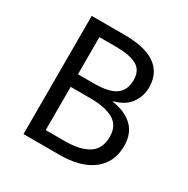

<svg xmlns="http://www.w3.org/2000/svg" viewBox="-151 -789 902 923"><g transform="rotate(30 300.0 -328.0)"><path d="M99 0V-656H285Q335 -656 376.5 -647Q418 -638 447.5 -619Q477 -600 493.5 -569.5Q510 -539 510 -496Q510 -447 482 -407.5Q454 -368 395 -353V-349Q467 -338 507 -299Q547 -260 547 -192Q547 -144 529 -108Q511 -72 478.5 -48Q446 -24 400.5 -12Q355 0 300 0ZM182 -380H271Q355 -380 391.5 -407Q428 -434 428 -489Q428 -543 389.5 -564.5Q351 -586 275 -586H182ZM182 -70H288Q373 -70 419 -99.5Q465 -129 465 -196Q465 -257 420 -283.5Q375 -310 288 -310H182Z"/></g></svg>

Font: Source Code Pro
Style: Regular
Weight: 400
Monospace: yes
Designer: Paul D. Hunt, Teo Tuominen
Foundry: Adobe Systems Incorporated
Version: Version 2.030;PS 1.000;hotconv 16.6.51;makeotf.lib2.5.65220